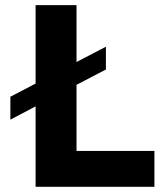

<svg xmlns="http://www.w3.org/2000/svg" viewBox="-20 -720 632 740"><path d="M274.9 -138.2H575.2V0H117.2V-310.1L20 -258.8V-347.2L117.2 -397.9V-700.2H274.9V-481L388.2 -540V-452.1L274.9 -393.1Z"/></svg>

Font: Montserrat arm SemiBold
Style: Regular
Weight: 600
Designer: Julieta Ulanovsky
Foundry: Julieta Ulanovsky
Version: Version 6.000;PS 006.000;hotconv 1.0.88;makeotf.lib2.5.64775